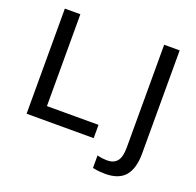

<svg xmlns="http://www.w3.org/2000/svg" viewBox="-150 -864 1236 1210"><g transform="rotate(20 468.0 -259.0)"><path d="M83 0V-705H187V-89H533V0ZM676 187Q659 187 637.5 185Q616 183 593 178V94Q612 99 629 101Q646 103 659 103Q705 103 727 75Q749 47 749 -14V-705H853V-13Q853 86 811 136.5Q769 187 676 187Z"/></g></svg>

Font: Mulish SemiBold
Style: Regular
Weight: 600
Designer: Vernon Adams
Foundry: Vernon Adams
Version: Version 3.603; ttfautohint (v1.8.3)